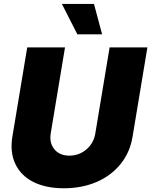

<svg xmlns="http://www.w3.org/2000/svg" viewBox="-20 -975 790 1003"><path d="M552.6 -727.3H750L672.6 -261.4Q659.4 -179.3 609.7 -117.9Q560 -56.5 483.5 -24Q407 8.5 313.9 8.5Q220.2 8.5 154.8 -24.1Q89.5 -56.8 60.4 -118.1Q31.2 -179.3 44.7 -261.4L122.2 -727.3H319.6L245 -278.4Q236.9 -227.6 264.4 -194.8Q291.9 -161.9 342.3 -161.9Q393.5 -161.9 431.6 -194.8Q469.8 -227.6 478 -278.4ZM384.2 -795.5 303.3 -954.5H470.9L513.5 -795.5Z"/></svg>

Font: Karasuma Gothic
Style: Italic
Weight: 900
Italic angle: -9.39999°
Designer: Rasmus Andersson / Ryoko Nishizuka
Foundry: Genbu
Version: Version 1.00